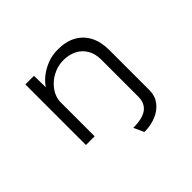

<svg xmlns="http://www.w3.org/2000/svg" viewBox="-162 -753 1170 1170"><g transform="rotate(-45 422.5 -168.5)"><path d="M476 196 446 130Q526 130 564 102Q602 74 602 17V-301Q602 -352 581 -388Q560 -424 523.5 -443Q487 -462 439 -463Q396 -463 360 -447.5Q324 -432 298 -407.5Q272 -383 257.5 -353.5Q243 -324 243 -293V0H168V-522H242L244 -421Q261 -449 293 -474.5Q325 -500 367 -516.5Q409 -533 457 -533Q529 -533 578 -505.5Q627 -478 652.5 -428Q678 -378 678 -311V39Q678 86 651.5 121.5Q625 157 579 176.5Q533 196 476 196Z"/></g></svg>

Font: Lexend Mega Light
Style: Regular
Weight: 300
Version: Version 1.007